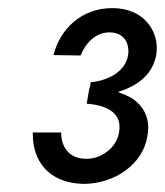

<svg xmlns="http://www.w3.org/2000/svg" viewBox="-20 -727 407 474"><path d="M186 -273C263 -273 334 -322 344 -392C345 -399 346 -405 346 -412C346 -438 335 -464 308 -483C297 -490 284 -495 271 -500C272 -500 273 -500 274 -501C322 -516 358 -545 366 -593C367 -599 367 -605 367 -610C367 -652 335 -707 257 -707C181 -707 128 -655 112 -591L179 -590C190 -619 216 -647 249 -647C250 -647 251 -647 252 -647C285 -646 297 -623 297 -601C297 -598 297 -594 296 -590C290 -552 249 -528 204 -524L202 -511C201 -511 201 -511 201 -511L194 -471C247 -467 275 -447 275 -414C275 -410 275 -406 274 -401C269 -364 232 -335 194 -335C193 -335 192 -335 191 -335C150 -336 131 -364 131 -400H61C61 -398 61 -397 61 -395C61 -332 98 -275 186 -273Z"/></svg>

Font: Jost Medium
Style: Italic
Weight: 500
Italic angle: -5°
Version: Version 3.710